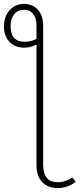

<svg xmlns="http://www.w3.org/2000/svg" viewBox="-66 -759 406 979"><path d="M303 146 320 168Q278 200 227 200Q179 200 149.5 169.5Q120 139 120 80V-532Q91 -516 57 -516Q11 -516 -17.5 -545.5Q-46 -575 -46 -625Q-46 -674 -17 -706.5Q12 -739 56 -739Q102 -739 128 -708.5Q154 -678 154 -631V80Q154 170 227 170Q268 170 303 146ZM59 -546Q93 -546 120 -561V-631Q120 -667 103 -688Q86 -709 56 -709Q25 -709 6.5 -686.5Q-12 -664 -12 -626Q-12 -546 59 -546Z"/></svg>

Font: Fira Sans UltraLight
Style: Regular
Weight: 200
Designer: Carrois Corporate & Edenspiekermann AG
Foundry: Carrois Corporate GbR & Edenspiekermann AG
Version: Version 4.106;PS 004.106;hotconv 1.0.70;makeotf.lib2.5.58329